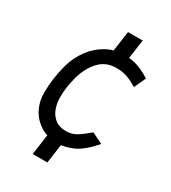

<svg xmlns="http://www.w3.org/2000/svg" viewBox="-178 -703 806 907"><g transform="rotate(30 225.0 -250.0)"><path d="M231 -484 249 -612H329L311 -484ZM147 112 165 -16H245L227 112ZM223 10Q167 10 127.5 -15.5Q88 -41 68 -81.5Q48 -122 49 -168Q49 -206 54.5 -245Q60 -284 71 -325Q86 -377 117 -419Q148 -461 191.5 -485.5Q235 -510 289 -510Q332 -510 366 -497.5Q400 -485 432 -464L403 -401Q375 -418 348.5 -428Q322 -438 287 -438Q231 -438 195 -400Q159 -362 142 -303Q133 -270 129 -242.5Q125 -215 125 -186Q125 -153 135.5 -124.5Q146 -96 168.5 -78Q191 -60 228 -60Q246 -60 261 -64.5Q276 -69 295.5 -82Q315 -95 344 -120L404 -91Q350 -29 306 -9.5Q262 10 223 10Z"/></g></svg>

Font: Finlandica
Style: Italic
Weight: 400
Italic angle: -8°
Designer: Niklas Ekholm, Juho Hiilivirta, Jaakko Suomalainen
Foundry: Helsinki Type Studio
Version: Version 1.064